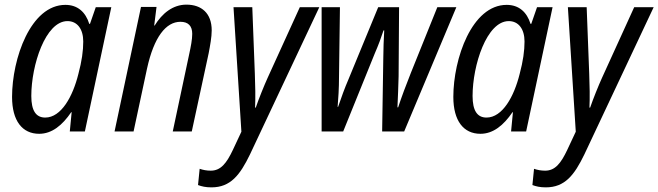

<svg xmlns="http://www.w3.org/2000/svg" viewBox="-20 -567 2839 828"><path d="M149 10C204 10 249 -27 287 -83H289L281 0H346L460 -536H393L368 -464H365C349 -515 315 -546 262 -546C112 -546 32 -314 32 -149C32 -46 76 10 149 10ZM175 -60C135 -60 115 -90 115 -153C115 -286 176 -476 271 -476C313 -476 339 -442 339 -388C339 -348 333 -304 318 -248C294 -151 244 -60 175 -60Z M474 0H556L614 -271C644 -408 696 -473 758 -473C792 -473 809 -455 809 -421C809 -397 803 -366 796 -334L725 0H807L880 -338C886 -370 893 -407 893 -436C893 -510 849 -547 784 -547C725 -547 679 -509 647 -457H645L655 -537H588Z M892 241C974 241 1015 188 1058 99L1357 -536H1273L1134 -231C1119 -198 1096 -141 1083 -103H1080C1082 -144 1081 -201 1079 -249L1068 -536H987L1021 1L984 80C957 137 932 169 889 169C871 169 856 166 841 161L834 231C850 237 867 241 892 241Z M1367 0H1460L1596 -336C1613 -375 1623 -403 1634 -436H1637C1635 -394 1633 -358 1633 -319L1628 0H1723L1948 -536H1866L1752 -253C1731 -200 1712 -150 1697 -104H1694C1696 -147 1698 -198 1699 -238L1701 -536H1611L1482 -223C1468 -191 1450 -142 1438 -106H1436C1439 -142 1442 -186 1442 -236L1446 -536H1367Z M2052 10C2107 10 2152 -27 2190 -83H2192L2184 0H2249L2363 -536H2296L2271 -464H2268C2252 -515 2218 -546 2165 -546C2015 -546 1935 -314 1935 -149C1935 -46 1979 10 2052 10ZM2078 -60C2038 -60 2018 -90 2018 -153C2018 -286 2079 -476 2174 -476C2216 -476 2242 -442 2242 -388C2242 -348 2236 -304 2221 -248C2197 -151 2147 -60 2078 -60Z M2334 241C2416 241 2457 188 2500 99L2799 -536H2715L2576 -231C2561 -198 2538 -141 2525 -103H2522C2524 -144 2523 -201 2521 -249L2510 -536H2429L2463 1L2426 80C2399 137 2374 169 2331 169C2313 169 2298 166 2283 161L2276 231C2292 237 2309 241 2334 241Z"/></svg>

Font: Noto Sans Condensed
Style: Italic
Weight: 400
Width: 3
Italic angle: -12°
Designer: Monotype Design Team
Foundry: Monotype Imaging Inc.
Version: Version 2.013